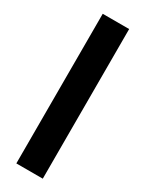

<svg xmlns="http://www.w3.org/2000/svg" viewBox="-137 -496 394 522"><g transform="rotate(30 60.0 -235.0)"><path d="M19.5 0V-469.7H102.5V0Z"/></g></svg>

Font: mr_KirucoupageG
Style: Regular
Weight: 400
Designer: Jan Henkel
Version: Version 1.00 May 25, 2020, initial release